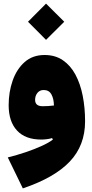

<svg xmlns="http://www.w3.org/2000/svg" viewBox="-20 -778 512 1071"><path d="M136.2 -656.7 236.8 -757.8 338.4 -656.7 236.8 -555.7ZM274.9 0.5 270.5 -7.8Q256.8 -3.4 240.5 -1.5Q224.1 0.5 210 0.5Q121.6 0.5 75 -49.8Q28.3 -100.1 28.3 -191.4Q28.3 -264.2 50.5 -328.1Q72.8 -392.1 117.2 -431.6Q161.6 -471.2 229 -471.2Q288.1 -471.2 330.8 -441.9Q373.5 -412.6 400.9 -361.6Q428.2 -310.5 441.4 -243.7Q454.6 -176.8 454.6 -101.1Q454.6 33.2 369.1 123.3Q283.7 213.4 107.4 272.9L23.4 100.1Q74.7 87.4 124.5 70.6Q174.3 53.7 214.1 35.4Q253.9 17.1 274.9 0.5ZM280.8 -189.5Q280.3 -227.1 266.8 -251.5Q253.4 -275.9 223.6 -275.9Q201.7 -275.9 188.7 -259.8Q175.8 -243.7 175.8 -221.2Q175.8 -185.5 217.8 -185.5Q233.4 -185.5 249.3 -186.5Q265.1 -187.5 280.8 -189.5Z"/></svg>

Font: Estedad-FD Black
Style: Regular
Weight: 900
Designer: Amin Abedi
Version: Version 7.3